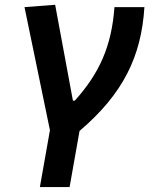

<svg xmlns="http://www.w3.org/2000/svg" viewBox="-20 -547 626 792"><path d="M144.5 224.6H267.1L308.1 -6.8C488.3 -160.2 563 -314.5 575.7 -517.6H452.1C440.4 -355.5 389.6 -244.6 288.6 -131.8H280.8L207.5 -527.3L81.1 -517.6L186 -9.8Z"/></svg>

Font: Cascadia Mono SemiBold
Style: Italic
Weight: 600
Italic angle: -10°
Monospace: yes
Designer: Aaron Bell
Foundry: Saja Typeworks
Version: Version 2404.023